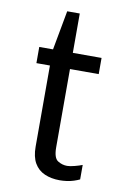

<svg xmlns="http://www.w3.org/2000/svg" viewBox="-80 -723 522 783"><g transform="rotate(10 181.0 -332.0)"><path d="M223 10Q188 10 160.5 -2Q133 -14 118 -40Q103 -66 103 -108V-444H47V-511H104L134 -674H186V-511H305V-444H186V-120Q186 -76 204 -64.5Q222 -53 243 -53Q254 -53 273.5 -58Q293 -63 305 -68V-8Q295 -3 281 1.5Q267 6 252 8Q237 10 223 10Z"/></g></svg>

Font: Chivo Medium Light
Style: Regular
Weight: 300
Version: Version 2.002